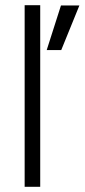

<svg xmlns="http://www.w3.org/2000/svg" viewBox="-20 -720 326 740"><path d="M75 0V-700H135V0ZM160 -527 215 -699H286L216 -527Z"/></svg>

Font: Figtree Light
Style: Regular
Weight: 300
Designer: Erik Kennedy
Foundry: Erik Kennedy
Version: Version 2.001;gftools[0.9.30]